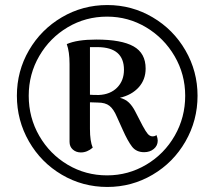

<svg xmlns="http://www.w3.org/2000/svg" viewBox="-20 -730 850 762"><path d="M764 -350Q764 -252 716 -168.5Q668 -85 585.5 -36.5Q503 12 406 12Q308 12 225.5 -36.5Q143 -85 95 -168.5Q47 -252 47 -350Q47 -448 95 -530.5Q143 -613 225.5 -661.5Q308 -710 406 -710Q503 -710 585.5 -661.5Q668 -613 716 -530Q764 -447 764 -350ZM715 -350Q715 -435 673 -507Q631 -579 560 -621.5Q489 -664 405 -664Q320 -664 249 -622Q178 -580 136 -508Q94 -436 94 -350Q94 -263 136 -190.5Q178 -118 249 -76Q320 -34 405 -34Q489 -34 560.5 -76.5Q632 -119 673.5 -191.5Q715 -264 715 -350ZM587 -189Q595 -189 601 -194Q606 -181 606 -172Q606 -152 590.5 -139Q575 -126 552 -126Q521 -126 504 -148Q487 -170 467 -215L444 -266Q431 -297 414.5 -310Q398 -323 368 -323L337 -324V-218Q337 -170 348 -144Q326 -125 301 -125Q282 -125 269 -136.5Q256 -148 256 -167V-476Q256 -525 245 -555Q286 -573 362 -573Q462 -573 510 -546Q558 -519 558 -458Q558 -414 530.5 -383.5Q503 -353 456 -342Q478 -336 491.5 -323Q505 -310 516 -289L546 -231Q559 -207 566.5 -198.5Q574 -190 583 -189ZM372 -353Q418 -355 445 -382.5Q472 -410 472 -453Q472 -542 368 -543H337V-354Q348 -353 372 -353Z"/></svg>

Font: Arima Madurai ExtraBold
Style: Regular
Weight: 800
Designer: Joana Correia and Natanael Gama
Foundry: NDISCOVER
Version: Version 1.019